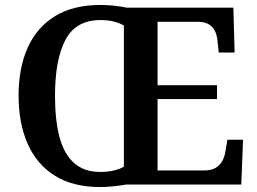

<svg xmlns="http://www.w3.org/2000/svg" viewBox="-20 -745 1036 775"><path d="M385 10Q274 10 201 -36Q128 -82 91.5 -165Q55 -248 55 -359Q55 -470 91.5 -552Q128 -634 201.5 -679.5Q275 -725 386 -725Q411 -725 440.5 -722Q470 -719 491 -714H922L927 -533H863L858 -579Q856 -603 847.5 -620Q839 -637 822.5 -647Q806 -657 778 -657H616V-401H856V-345H616V-57H804Q833 -57 850.5 -67.5Q868 -78 877.5 -95.5Q887 -113 890 -135L898 -181H961L954 0H489Q468 4 438.5 7Q409 10 385 10ZM385 -51Q414 -51 438 -56.5Q462 -62 480 -72V-642Q463 -652 439.5 -658Q416 -664 386 -664Q286 -664 244 -584Q202 -504 202 -358Q202 -261 220 -192.5Q238 -124 278.5 -87.5Q319 -51 385 -51Z"/></svg>

Font: Noto Serif Hebrew SemiBold
Style: Regular
Weight: 600
Version: Version 2.003